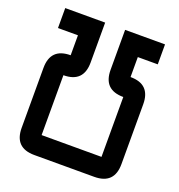

<svg xmlns="http://www.w3.org/2000/svg" viewBox="-153 -1003 1055 1130"><g transform="rotate(20 375.0 -437.5)"><path d="M687.5 -875V-750H562.5V-625Q687.5 -625 687.5 -500V-125Q687.5 0 562.5 0H187.5Q62.5 0 62.5 -125V-500Q62.5 -625 187.5 -625V-750H62.5V-875H312.5V-625Q312.5 -500 187.5 -500V-125H562.5V-500Q437.5 -500 437.5 -625V-875Z"/></g></svg>

Font: Oldtimer
Style: Regular
Weight: 400
Designer: GGBotNet
Foundry: GGBotNet
Version: 1.00